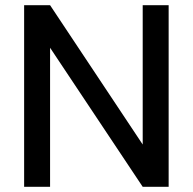

<svg xmlns="http://www.w3.org/2000/svg" viewBox="-20 -720 743 740"><path d="M73 0V-700H173L530 -163V-700H630V0H530L173 -536V0Z"/></svg>

Font: AWOL-DM Medium
Style: Regular
Weight: 500
Designer: Colophon Foundry, Jonny Pinhorn, Mikhail Sharanda
Foundry: Colophon Foundry
Version: Version 1.000;Glyphs 3.2.3 (3260)